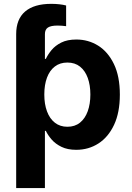

<svg xmlns="http://www.w3.org/2000/svg" viewBox="-20 -754 670 978"><path d="M62.4 -422.3V-580.1Q62.4 -656.4 108 -695.4Q153.7 -734.4 241.2 -734.4Q263.1 -734.4 282.4 -732.2Q301.8 -730.1 316.8 -726V-620.6Q305.5 -622.1 294.6 -623Q283.8 -623.8 273.4 -623.8Q239.2 -623.8 224 -613.7Q208.8 -603.6 208.8 -580.1V-422.3ZM62.4 204.1V-545.9H206.4V-454H213.5Q223.6 -475.8 242.3 -498.7Q261 -521.5 291.9 -537.1Q322.7 -552.7 369.1 -552.7Q429.8 -552.7 480 -521.5Q530.1 -490.2 560.3 -427.7Q590.5 -365.3 590.5 -272Q590.5 -181.1 561.2 -118.5Q531.9 -55.8 481.6 -23.3Q431.4 9.1 368.3 9.1Q323.9 9.1 293.1 -6Q262.3 -21 243.1 -43.2Q223.9 -65.4 213.5 -87.4H208.8V204.1ZM323.2 -108.3Q361.5 -108.3 387.5 -129.3Q413.5 -150.3 426.9 -187.4Q440.3 -224.6 440.3 -272.5Q440.3 -320.4 427 -357.1Q413.7 -393.8 387.7 -414.6Q361.8 -435.4 323.2 -435.4Q285.5 -435.4 259.3 -415.2Q233 -395.1 219.4 -358.7Q205.7 -322.2 205.7 -272.5Q205.7 -223.3 219.5 -186.4Q233.2 -149.5 259.6 -128.9Q286 -108.3 323.2 -108.3Z"/></svg>

Font: Atlassian Sans
Style: Regular
Weight: 400
Designer: Rasmus Andersson
Foundry: Modifications by Atlassian Pty Ltd, manufactured by rsms
Version: Version 4.001;git-9221beed3